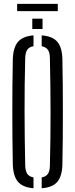

<svg xmlns="http://www.w3.org/2000/svg" viewBox="-20 -994 400 1020"><path d="M158 6Q100.5 1.5 75 -29Q49.5 -59.5 48 -123Q46.5 -194.5 46 -263.2Q45.5 -332 45.5 -400Q45.5 -468 46 -536.5Q46.5 -605 48 -677Q49.5 -740.5 75 -771Q100.5 -801.5 158 -806V-748.5Q135.5 -745 125.2 -730.2Q115 -715.5 114 -687Q112 -616 111.2 -544.8Q110.5 -473.5 110.5 -402.2Q110.5 -331 111.5 -258.8Q112.5 -186.5 114 -113Q115 -84.5 125.2 -70Q135.5 -55.5 158 -51.5ZM201.5 6V-51.5Q224 -55.5 234.2 -70Q244.5 -84.5 245 -113Q247 -186.5 247.8 -258.8Q248.5 -331 248.5 -402.2Q248.5 -473.5 247.5 -544.8Q246.5 -616 245 -687Q244.5 -715.5 234.2 -729.8Q224 -744 201.5 -748.5V-806Q259.5 -802 285 -771.5Q310.5 -741 311.5 -677Q313 -605 313.5 -536.2Q314 -467.5 314 -399.8Q314 -332 313.5 -263.2Q313 -194.5 311.5 -123Q310.5 -59 285 -28.5Q259.5 2 201.5 6ZM151.5 -840V-895H206V-840ZM71 -973.5H287V-935H71Z"/></svg>

Font: Big Shoulders Stencil Display Thin
Style: Regular
Weight: 400
Version: Version 2.001